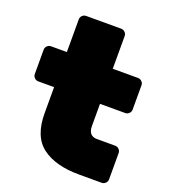

<svg xmlns="http://www.w3.org/2000/svg" viewBox="-131 -805 794 900"><g transform="rotate(20 266.0 -355.0)"><path d="M472 -345Q483 -345 491 -353Q499 -361 499 -372V-493Q499 -504 491 -512Q483 -520 472 -520H346V-683Q346 -694 338 -702Q330 -710 319 -710H144Q133 -710 125 -702Q117 -694 117 -683V-520H38Q27 -520 19 -512Q11 -504 11 -493V-372Q11 -361 19 -353Q27 -345 38 -345H117V-215Q117 -99 183 -49.5Q249 0 367 0H480Q491 0 499 -8Q507 -16 507 -27V-158Q507 -169 499 -177Q491 -185 480 -185H389Q346 -185 346 -235V-345Z"/></g></svg>

Font: Rubik
Style: Regular
Weight: 900
Designer: Hubert & Fischer
Foundry: Hubert & Fischer
Version: Version 1.100